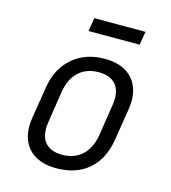

<svg xmlns="http://www.w3.org/2000/svg" viewBox="-111 -825 822 925"><g transform="rotate(15 300.0 -363.0)"><path d="M77 -154Q77 -167 81 -197L106 -353Q121 -449 185 -504.5Q249 -560 345 -560Q429 -560 475.5 -516.5Q522 -473 522 -396Q522 -383 518 -353L493 -197Q477 -97 415 -43.5Q353 10 254 10Q170 10 123.5 -33.5Q77 -77 77 -154ZM414 -197 438 -353Q441 -373 441 -388Q441 -437 413.5 -463.5Q386 -490 334 -490Q273 -490 234.5 -454.5Q196 -419 185 -353L161 -197Q158 -178 158 -162Q158 -113 185.5 -86.5Q213 -60 265 -60Q326 -60 364.5 -96Q403 -132 414 -197ZM489 -669H234L245 -736H500Z"/></g></svg>

Font: JetBrains Mono Semi Light
Style: Italic
Weight: 350
Italic angle: -9°
Monospace: yes
Designer: Philipp Nurullin, Konstantin Bulenkov
Foundry: JetBrains
Version: 2.002